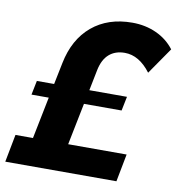

<svg xmlns="http://www.w3.org/2000/svg" viewBox="-103 -780 799 854"><g transform="rotate(10 297.0 -353.5)"><path d="M617 -620 534 -500Q482 -569 417 -569Q374 -569 346.5 -545Q319 -521 309 -473L290 -378H460L447 -314H277L239 -125H503L479 0H-23L1 -125H80L118 -314H40L53 -378H131L151 -476Q173 -586 245 -646.5Q317 -707 427 -707Q486 -707 535.5 -684.5Q585 -662 617 -620Z"/></g></svg>

Font: Gontserrat SemiBold
Style: Italic
Weight: 600
Italic angle: -11.3°
Designer: Julieta Ulanovsky
Foundry: Julieta Ulanovsky
Version: Version 6.001